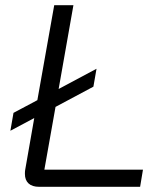

<svg xmlns="http://www.w3.org/2000/svg" viewBox="-20 -720 630 740"><path d="M531 -66 520 0H131Q104 0 90 -13Q76 -26 76 -50Q76 -60 77 -65L112 -265L20 -216L32 -285L124 -334L189 -700H263L206 -377L352 -455L340 -386L194 -308L151 -66Z"/></svg>

Font: Bai Jamjuree
Style: Italic
Weight: 400
Italic angle: -10°
Version: Version 1.000; ttfautohint (v1.6)